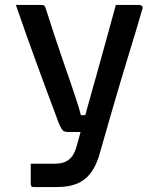

<svg xmlns="http://www.w3.org/2000/svg" viewBox="-20 -554 640 774"><path d="M542 -534Q547 -534 552 -530Q557 -526 554 -518Q532 -442 510 -370.5Q488 -299 467 -228.5Q446 -158 425.5 -87Q405 -16 384 58Q371 108 348.5 139.5Q326 171 292.5 185.5Q259 200 211 200Q200 200 184 200Q168 200 153.5 200Q139 200 128.5 200Q118 200 115 200Q110 200 107 197.5Q104 195 104 189V106H120Q141 106 161 106Q181 106 202 106Q236 106 257 90Q278 74 288 39Q295 14 307.5 -31.5Q320 -77 337 -137.5Q354 -198 373 -266Q392 -334 411 -403Q430 -472 447 -534Q458 -534 469.5 -534Q481 -534 493 -534Q505 -534 517.5 -534Q530 -534 542 -534ZM145 -534Q154 -534 158 -531.5Q162 -529 164 -521Q184 -459 201.5 -405.5Q219 -352 235 -306.5Q251 -261 264 -222.5Q277 -184 288 -151Q299 -118 306 -90H354L335 -22H254Q245 -22 239 -24.5Q233 -27 228 -35Q223 -43 216 -60Q210 -77 196 -114Q182 -151 163.5 -201Q145 -251 124 -308.5Q103 -366 82.5 -424Q62 -482 44 -534Q56 -534 68.5 -534Q81 -534 93.5 -534Q106 -534 119 -534Q132 -534 145 -534Z"/></svg>

Font: Recursive Medium
Style: Regular
Weight: 500
Version: Version 1.085